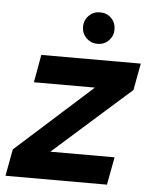

<svg xmlns="http://www.w3.org/2000/svg" viewBox="-63 -729 603 771"><g transform="rotate(5 239.0 -343.5)"><path d="M-12 0 8 -108 315 -384H69L89 -496H490L470 -388L159 -112H418L397 0ZM310 -560Q283 -560 264.5 -578.5Q246 -597 246 -623Q246 -650 264.5 -668.5Q283 -687 309 -687Q337 -687 355 -668.5Q373 -650 373 -623Q373 -597 355 -578.5Q337 -560 310 -560Z"/></g></svg>

Font: DM Sans 24pt
Style: Bold Italic
Weight: 700
Italic angle: -10°
Designer: Colophon Foundry, Jonny Pinhorn
Foundry: Colophon Foundry
Version: Version 4.004;gftools[0.9.30]